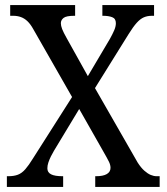

<svg xmlns="http://www.w3.org/2000/svg" viewBox="-20 -734 655 754"><path d="M7 0V-42H13Q35 -42 50.5 -48Q66 -54 79.5 -69.5Q93 -85 109 -111L263 -353L111 -619Q100 -639 88 -650.5Q76 -662 62 -667Q48 -672 32 -672H20V-714H275V-672H272Q240 -672 229.5 -663.5Q219 -655 219 -643Q219 -633 224 -620Q229 -607 242 -584L325 -435L412 -582Q422 -600 428.5 -615Q435 -630 435 -643Q435 -661 420.5 -666.5Q406 -672 385 -672H382V-714H585V-672H577Q559 -672 545 -666Q531 -660 517 -644.5Q503 -629 485 -600L353 -388L521 -95Q534 -75 547 -63.5Q560 -52 572 -47Q584 -42 595 -42H607V0H354V-42H358Q385 -42 399.5 -50.5Q414 -59 414 -75Q414 -86 408 -98.5Q402 -111 383 -144L291 -306L192 -142Q186 -132 180 -120Q174 -108 170 -96Q166 -84 166 -73Q166 -57 180.5 -49.5Q195 -42 225 -42H228V0Z"/></svg>

Font: Noto Serif Thai SemiCondensed
Style: Regular
Weight: 400
Width: 4
Designer: Monotype Design Team
Foundry: Monotype Imaging Inc.
Version: Version 2.002